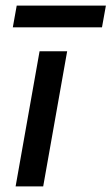

<svg xmlns="http://www.w3.org/2000/svg" viewBox="-20 -669 400 689"><path d="M122 -485H221L135 0H36ZM40 -649H360L346 -571H26Z"/></svg>

Font: Niramit Medium
Style: Italic
Weight: 500
Italic angle: -10°
Designer: Katatrad Aksorn Co.,Ltd.
Foundry: Cadson Demak Co.,Ltd.
Version: Version 1.000; ttfautohint (v1.6)